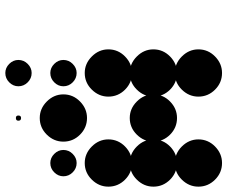

<svg xmlns="http://www.w3.org/2000/svg" viewBox="-90 -752 843 711"><g transform="rotate(-90 331.5 -396.5)"><path d="M416.7 -170.8Q451.7 -170.8 477.9 -144.6Q504.2 -118.3 504.2 -83.3Q504.2 -47.5 477.9 -21.7Q451.7 4.2 416.7 4.2Q380.8 4.2 355 -21.7Q329.2 -47.5 329.2 -83.3Q329.2 -118.3 355 -144.6Q380.8 -170.8 416.7 -170.8ZM83.3 -170.8Q118.3 -170.8 144.6 -144.6Q170.8 -118.3 170.8 -83.3Q170.8 -47.5 144.6 -21.7Q118.3 4.2 83.3 4.2Q47.5 4.2 21.7 -21.7Q-4.2 -47.5 -4.2 -83.3Q-4.2 -118.3 21.7 -144.6Q47.5 -170.8 83.3 -170.8ZM416.7 -337.5Q451.7 -337.5 477.9 -311.2Q504.2 -285 504.2 -250Q504.2 -214.2 477.9 -188.3Q451.7 -162.5 416.7 -162.5Q380.8 -162.5 355 -188.3Q329.2 -214.2 329.2 -250Q329.2 -285 355 -311.2Q380.8 -337.5 416.7 -337.5ZM250 -337.5Q285 -337.5 311.2 -311.2Q337.5 -285 337.5 -250Q337.5 -214.2 311.2 -188.3Q285 -162.5 250 -162.5Q214.2 -162.5 188.3 -188.3Q162.5 -214.2 162.5 -250Q162.5 -285 188.3 -311.2Q214.2 -337.5 250 -337.5ZM83.3 -337.5Q118.3 -337.5 144.6 -311.2Q170.8 -285 170.8 -250Q170.8 -214.2 144.6 -188.3Q118.3 -162.5 83.3 -162.5Q47.5 -162.5 21.7 -188.3Q-4.2 -214.2 -4.2 -250Q-4.2 -285 21.7 -311.2Q47.5 -337.5 83.3 -337.5ZM416.7 -504.2Q451.7 -504.2 477.9 -477.9Q504.2 -451.7 504.2 -416.7Q504.2 -380.8 477.9 -355Q451.7 -329.2 416.7 -329.2Q380.8 -329.2 355 -355Q329.2 -380.8 329.2 -416.7Q329.2 -451.7 355 -477.9Q380.8 -504.2 416.7 -504.2ZM83.3 -504.2Q118.3 -504.2 144.6 -477.9Q170.8 -451.7 170.8 -416.7Q170.8 -380.8 144.6 -355Q118.3 -329.2 83.3 -329.2Q47.5 -329.2 21.7 -355Q-4.2 -380.8 -4.2 -416.7Q-4.2 -451.7 21.7 -477.9Q47.5 -504.2 83.3 -504.2ZM416.7 -631.7Q435.8 -631.7 450.4 -617.1Q465 -602.5 465 -583.3Q465 -563.3 450.4 -548.8Q435.8 -534.2 416.7 -534.2Q396.7 -534.2 382.1 -548.8Q367.5 -563.3 367.5 -583.3Q367.5 -602.5 382.1 -617.1Q396.7 -631.7 416.7 -631.7ZM250 -670.8Q285 -670.8 311.2 -644.6Q337.5 -618.3 337.5 -583.3Q337.5 -547.5 311.2 -521.7Q285 -495.8 250 -495.8Q214.2 -495.8 188.3 -521.7Q162.5 -547.5 162.5 -583.3Q162.5 -618.3 188.3 -644.6Q214.2 -670.8 250 -670.8ZM83.3 -631.7Q102.5 -631.7 117.1 -617.1Q131.7 -602.5 131.7 -583.3Q131.7 -563.3 117.1 -548.8Q102.5 -534.2 83.3 -534.2Q63.3 -534.2 48.8 -548.8Q34.2 -563.3 34.2 -583.3Q34.2 -602.5 48.8 -617.1Q63.3 -631.7 83.3 -631.7ZM416.7 -798.3Q435.8 -798.3 450.4 -783.8Q465 -769.2 465 -750Q465 -730 450.4 -715.4Q435.8 -700.8 416.7 -700.8Q396.7 -700.8 382.1 -715.4Q367.5 -730 367.5 -750Q367.5 -769.2 382.1 -783.8Q396.7 -798.3 416.7 -798.3ZM250 -759.2Q259.2 -759.2 259.2 -750Q259.2 -740 250 -740Q240 -740 240 -750Q240 -759.2 250 -759.2Z"/></g></svg>

Font: 0xA000-Dots-Mono
Style: Dots-Mono
Weight: 400
Version: Version 0.1